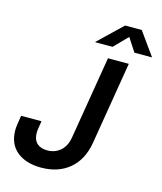

<svg xmlns="http://www.w3.org/2000/svg" viewBox="-136 -1043 973 1152"><g transform="rotate(15 350.5 -467.0)"><path d="M228.5 10.3Q134.3 10.3 78.1 -35.9Q22 -82 22 -168.5Q22 -175.8 22.9 -185.3Q23.9 -194.8 26.4 -212.2Q28.8 -229.5 33.7 -259.3H160.2Q155.8 -231.9 153.6 -217.5Q151.4 -203.1 150.9 -196.5Q150.4 -189.9 150.4 -185.1Q150.4 -143.1 173.6 -121.1Q196.8 -99.1 238.3 -99.1Q285.6 -99.1 319.6 -128.4Q353.5 -157.7 362.8 -214.8L447.8 -727.5H577.1L492.2 -214.4Q474.1 -106.4 404.8 -48.1Q335.4 10.3 228.5 10.3ZM456.5 -800.8H349.1V-802.7L496.1 -943.8H599.6L700.7 -802.7V-800.8H592.3L538.1 -884.3Z"/></g></svg>

Font: Inter 24pt SemiBold
Style: Italic
Weight: 600
Italic angle: -9.3988°
Designer: Rasmus Andersson
Foundry: rsms
Version: Version 4.001;git-66647c0bb